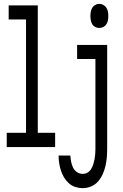

<svg xmlns="http://www.w3.org/2000/svg" viewBox="-20 -763 640 996"><path d="M15 0V-74H115V-662H25V-735H176V-74H266V0ZM495 -618Q484 -618 474 -623Q464 -628 458.5 -637.5Q453 -647 451 -658Q449 -669 449 -680Q449 -691 451 -702Q453 -713 458.5 -722.5Q464 -732 474 -737.5Q484 -743 495 -743Q506 -743 516 -737.5Q526 -732 532 -722.5Q538 -713 540 -702Q542 -691 542 -680Q542 -669 540 -658Q538 -647 532 -637.5Q526 -628 516 -623Q506 -618 495 -618ZM409 213Q390 213 371 207Q352 201 337 187.5Q322 174 312 157Q302 140 296 121.5Q290 103 287 83.5Q284 64 284 44H345Q346 60 349 76Q352 92 359 106.5Q366 121 379.5 130Q393 139 409 139Q423 139 434.5 132Q446 125 453 113.5Q460 102 464 89Q468 76 470.5 63Q473 50 474 36.5Q475 23 475 10V-457H380V-530H536V10Q536 32 534 54.5Q532 77 527 98.5Q522 120 512.5 141Q503 162 488.5 178.5Q474 195 453 204Q432 213 409 213Z"/></svg>

Font: Iosevka Curly Extended
Style: Regular
Weight: 400
Width: 7
Monospace: yes
Designer: Belleve Invis
Foundry: Belleve Invis
Version: Version 11.1.0; ttfautohint (v1.8.3)